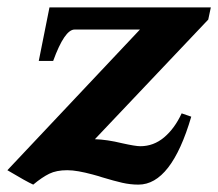

<svg xmlns="http://www.w3.org/2000/svg" viewBox="-34 -490 591 520"><path d="M-14 -29 345 -410H168Q141 -410 110 -325H71L100 -470H537L530 -437L223 -113Q256 -112 297 -102Q333 -94 346 -94Q382 -94 410.5 -118Q439 -142 458 -183L484 -174Q430 10 341 10Q319 10 297 5Q275 0 242 -10Q237 -12 216.5 -17.5Q196 -23 179 -26Q162 -29 148 -29Q119 -29 99.5 -19.5Q80 -10 56 10Q38 2 -14 -29Z"/></svg>

Font: Taviraj
Style: Bold Italic
Weight: 700
Italic angle: -12°
Designer: Katatrad Team
Foundry: CadsonDemak
Version: Version 1.001